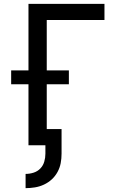

<svg xmlns="http://www.w3.org/2000/svg" viewBox="-20 -755 640 998"><path d="M113 223V149Q134 149 154.5 142.5Q175 136 189.5 121Q204 106 210 85.5Q216 65 216 44V0H128V-317H38V-389H128V-735H523V-651H223V-389H338V-317H223V-84H300V44Q300 69 295.5 93Q291 117 279 139Q267 161 249 177.5Q231 194 208.5 204.5Q186 215 161.5 219Q137 223 113 223Z"/></svg>

Font: Iosevka Medium Extended
Style: Regular
Weight: 500
Width: 7
Monospace: yes
Designer: Belleve Invis
Foundry: Belleve Invis
Version: Version 32.5.0; ttfautohint (v1.8.4)